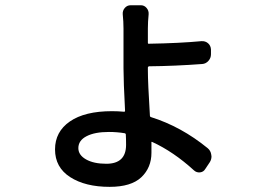

<svg xmlns="http://www.w3.org/2000/svg" viewBox="-20 -646 1040 731"><path d="M460 -94.7Q460 -119.1 459 -133.8Q459 -137.7 455.1 -138.7Q425.8 -143.6 394.5 -143.6Q340.8 -143.6 309.6 -127.4Q278.3 -111.3 278.3 -82Q278.3 -55.7 307.6 -39.1Q336.9 -22.5 384.8 -22.5Q460 -22.5 460 -94.7ZM547.9 -393.6Q543 -392.6 543 -388.7V-378.9Q543 -331.1 550.8 -205.1Q550.8 -201.2 554.7 -200.2Q669.9 -164.1 770.5 -82Q782.2 -72.3 784.2 -57.6Q785.2 -53.7 785.2 -50.8Q785.2 -39.1 779.3 -29.3L761.7 -2.9Q754.9 8.8 741.7 10.3Q728.5 11.7 718.8 2.9Q640.6 -68.4 559.6 -105.5Q555.7 -107.4 556.6 -102.5Q556.6 -87.9 556.6 -64.5Q556.6 -7.8 518.1 28.8Q479.5 65.4 397.5 65.4Q304.7 65.4 247.1 28.3Q189.5 -8.8 189.5 -77.1Q189.5 -144.5 246.1 -183.6Q302.7 -222.7 406.2 -222.7Q428.7 -222.7 451.2 -220.7Q456.1 -219.7 456.1 -224.6Q450.2 -336.9 450.2 -385.7V-537.1Q450.2 -563.5 447.3 -591.8Q446.3 -605.5 455.1 -615.7Q463.9 -626 477.5 -626H516.6Q529.3 -626 538.1 -615.7Q546.9 -605.5 545.9 -591.8Q543 -562.5 543 -538.1V-483.4Q543 -478.5 546.9 -479.5Q662.1 -481.4 747.1 -489.3Q761.7 -490.2 772 -481.4Q782.2 -472.7 783.2 -458V-439.5Q783.2 -424.8 773.4 -414.1Q763.7 -403.3 750 -402.3Q644.5 -394.5 547.9 -393.6Z"/></svg>

Font: Gen Jyuu Gothic L Monospace Medium
Style: Regular
Weight: 500
Designer: [Source Han Sans]
Ryoko NISHIZUKA  (kana & ideographs); Paul D. Hunt (Latin, Greek & Cyrillic); Wenlong ZHANG  (bopomofo
Version: Version 1.002.20150607